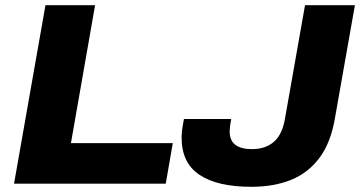

<svg xmlns="http://www.w3.org/2000/svg" viewBox="-20 -707 1386 739"><path d="M34 0 155 -687H346L253 -156H645L618 0ZM947 12Q817 12 748 -34Q679 -80 679 -177Q679 -191 681 -207Q683 -223 688 -249H870Q866 -228 865 -218Q864 -208 864 -201Q864 -166 886 -149.5Q908 -133 950 -133Q1002 -133 1034.5 -161.5Q1067 -190 1077 -251L1154 -687H1346L1269 -251Q1253 -158 1210 -100Q1167 -42 1101 -15Q1035 12 947 12Z"/></svg>

Font: Archivo SemiExpanded ExtraBold
Style: Italic
Weight: 800
Width: 6
Italic angle: -10°
Designer: Hector Gatti
Foundry: Omnibus-Type
Version: Version 2.001